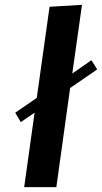

<svg xmlns="http://www.w3.org/2000/svg" viewBox="-20 -774 422 794"><path d="M279 -470 358 -525 382 -487 270 -410 213 0H80L123 -308L66 -269L43 -308L132 -369L185 -746L319 -754Z"/></svg>

Font: Arsenal SC
Style: Bold Italic
Weight: 700
Italic angle: -9.10001°
Designer: Andrij Shevchenko
Foundry: Stairsfor
Version: Version 2.001; ttfautohint (v1.8.4.7-5d5b)